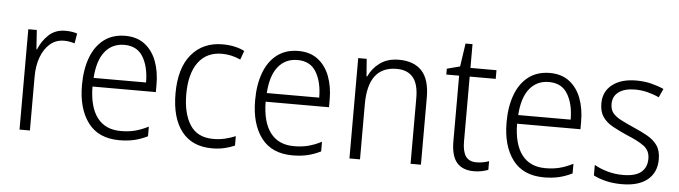

<svg xmlns="http://www.w3.org/2000/svg" viewBox="-44 -831 3587 1014"><g transform="rotate(5 1749.5 -324.0)"><path d="M278 -541Q312 -541 340 -532L331 -479Q318 -483 304 -485.5Q290 -488 275 -488Q232 -488 201 -461.5Q170 -435 153 -389.5Q136 -344 136 -287V0H81V-532H126L133 -430H136Q154 -475 189 -508Q224 -541 278 -541Z M595 -542Q657 -542 698.5 -510Q740 -478 760.5 -423.5Q781 -369 781 -300V-260H445Q446 -152 489 -95.5Q532 -39 614 -39Q655 -39 688.5 -47.5Q722 -56 760 -75V-24Q726 -7 690.5 1.5Q655 10 611 10Q500 10 444.5 -64Q389 -138 389 -263Q389 -346 412.5 -409Q436 -472 482 -507Q528 -542 595 -542ZM594 -494Q530 -494 491.5 -446.5Q453 -399 447 -306H725Q725 -388 693.5 -441Q662 -494 594 -494Z M1102 10Q996 10 940.5 -61.5Q885 -133 885 -262Q885 -397 946 -469.5Q1007 -542 1111 -542Q1145 -542 1174.5 -535.5Q1204 -529 1227 -517L1210 -470Q1162 -492 1112 -492Q1030 -492 986 -432Q942 -372 942 -263Q942 -161 981 -100.5Q1020 -40 1104 -40Q1137 -40 1166.5 -47Q1196 -54 1222 -65V-15Q1198 -4 1167.5 3Q1137 10 1102 10Z M1513 -542Q1575 -542 1616.5 -510Q1658 -478 1678.5 -423.5Q1699 -369 1699 -300V-260H1363Q1364 -152 1407 -95.5Q1450 -39 1532 -39Q1573 -39 1606.5 -47.5Q1640 -56 1678 -75V-24Q1644 -7 1608.5 1.5Q1573 10 1529 10Q1418 10 1362.5 -64Q1307 -138 1307 -263Q1307 -346 1330.5 -409Q1354 -472 1400 -507Q1446 -542 1513 -542ZM1512 -494Q1448 -494 1409.5 -446.5Q1371 -399 1365 -306H1643Q1643 -388 1611.5 -441Q1580 -494 1512 -494Z M2046 -542Q2125 -542 2167 -497Q2209 -452 2209 -356V0H2154V-349Q2154 -423 2124.5 -458Q2095 -493 2038 -493Q1886 -493 1886 -292V0H1830V-532H1875L1882 -440H1886Q1905 -483 1945 -512.5Q1985 -542 2046 -542Z M2500 -38Q2518 -38 2535.5 -41.5Q2553 -45 2566 -50V-4Q2551 2 2532 6Q2513 10 2490 10Q2430 10 2399.5 -25.5Q2369 -61 2369 -139V-486H2301V-517L2370 -535L2388 -658H2425V-532H2563V-486H2425V-141Q2425 -90 2442.5 -64Q2460 -38 2500 -38Z M2846 -542Q2908 -542 2949.5 -510Q2991 -478 3011.5 -423.5Q3032 -369 3032 -300V-260H2696Q2697 -152 2740 -95.5Q2783 -39 2865 -39Q2906 -39 2939.5 -47.5Q2973 -56 3011 -75V-24Q2977 -7 2941.5 1.5Q2906 10 2862 10Q2751 10 2695.5 -64Q2640 -138 2640 -263Q2640 -346 2663.5 -409Q2687 -472 2733 -507Q2779 -542 2846 -542ZM2845 -494Q2781 -494 2742.5 -446.5Q2704 -399 2698 -306H2976Q2976 -388 2944.5 -441Q2913 -494 2845 -494Z M3458 -138Q3458 -68 3410.5 -29Q3363 10 3275 10Q3227 10 3189 0.5Q3151 -9 3124 -23V-79Q3155 -61 3194.5 -50Q3234 -39 3276 -39Q3342 -39 3372.5 -64.5Q3403 -90 3403 -136Q3403 -179 3371.5 -202.5Q3340 -226 3278 -251Q3235 -270 3201.5 -288.5Q3168 -307 3149 -334.5Q3130 -362 3130 -406Q3130 -469 3177 -505.5Q3224 -542 3304 -542Q3346 -542 3382.5 -533Q3419 -524 3450 -510L3429 -464Q3402 -477 3369 -485.5Q3336 -494 3302 -494Q3247 -494 3215.5 -471.5Q3184 -449 3184 -408Q3184 -378 3198.5 -360Q3213 -342 3240.5 -327.5Q3268 -313 3309 -295Q3351 -277 3385 -258Q3419 -239 3438.5 -211Q3458 -183 3458 -138Z"/></g></svg>

Font: Noto Sans Myanmar UI SemiCondensed Light
Style: Regular
Weight: 300
Width: 4
Designer: Monotype Design Team
Foundry: Monotype Imaging Inc.
Version: Version 2.103; ttfautohint (v1.8.4.7-5d5b)